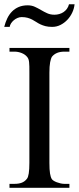

<svg xmlns="http://www.w3.org/2000/svg" viewBox="-20 -889 373 909"><path d="M24.9 0V-18.6H48.8Q69.3 -18.6 83.5 -24.2Q97.7 -29.8 107.4 -42.5Q119.1 -56.2 119.1 -117.7V-545.4Q119.1 -562.5 118.9 -574.5Q118.7 -586.4 117.7 -595Q116.7 -603.5 114.5 -609.4Q112.3 -615.2 108.4 -619.6Q99.1 -631.3 82.5 -637.9Q65.9 -644.5 48.8 -644.5H24.9V-662.1H308.6V-644.5H284.7Q245.6 -644.5 226.1 -620.6Q220.7 -612.3 217.3 -593.8Q213.9 -575.2 213.9 -545.4V-117.7Q213.9 -85.4 216.8 -67.9Q219.7 -50.3 225.1 -41.5Q227.5 -37.6 233.9 -33.4Q240.2 -29.3 248.8 -26.1Q257.3 -22.9 266.6 -20.8Q275.9 -18.6 284.7 -18.6H308.6V0ZM333 -868.7Q331.1 -848.6 322 -829.3Q313 -810.1 298.8 -795.2Q284.7 -780.3 266.4 -771Q248 -761.7 227.1 -761.7Q209 -761.7 195.6 -765.1Q182.1 -768.6 171.4 -773.7Q160.6 -778.8 151.6 -784.9Q142.6 -791 132.6 -796.1Q122.6 -801.3 110.6 -804.7Q98.6 -808.1 82.5 -808.1Q72.8 -808.1 63 -804Q53.2 -799.8 45.4 -793.2Q37.6 -786.6 32.2 -778.3Q26.9 -770 25.9 -761.7H0Q5.4 -783.2 14.4 -802Q23.4 -820.8 36.9 -834.5Q50.3 -848.1 68.8 -856Q87.4 -863.8 110.8 -863.8Q129.9 -863.8 144.8 -856.9Q159.7 -850.1 174.1 -841.6Q188.5 -833 203.6 -826.2Q218.8 -819.3 237.8 -819.3Q249.5 -819.3 260.7 -822.5Q272 -825.7 281.2 -832Q290.5 -838.4 297.1 -847.7Q303.7 -856.9 306.6 -868.7Z"/></svg>

Font: Doulos SIL Eur
Style: Regular
Weight: 400
Designer: Walt Agee, Victor Gaultney, Peter Martin, Debbi Hosken, Becca Hirsbrunner
Foundry: SIL International
Version: Version 5.000